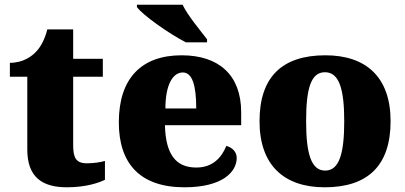

<svg xmlns="http://www.w3.org/2000/svg" viewBox="-20 -786 1722 816"><path d="M264 10C347 10 402 -10 426 -22V-102C405 -96 377 -92 350 -92C302 -92 291 -116 291 -170V-460H417V-536H291V-661H181C171 -620 153 -587 135 -568C116 -547 79 -519 22 -519V-460H96V-150C96 -32 161 10 264 10Z M770 -606H860V-619C831 -657 777 -721 756 -766H562V-756C587 -721 700 -642 770 -606ZM764 10C925 10 986 -55 986 -115C986 -141 967 -159 942 -166C920 -113 882 -74 814 -74C728 -74 684 -129 681 -254H1005V-309C1005 -468 909 -551 752 -551C582 -551 485 -454 485 -266C485 -91 575 10 764 10ZM814 -325H683C683 -425 714 -478 757 -478C797 -478 814 -424 814 -325Z M1360 10C1544 10 1640 -83 1640 -271C1640 -459 1535 -551 1363 -551C1179 -551 1083 -459 1083 -271C1083 -83 1188 10 1360 10ZM1362 -61C1302 -61 1281 -134 1281 -271C1281 -409 1301 -479 1361 -479C1421 -479 1443 -409 1443 -271C1443 -134 1422 -61 1362 -61Z"/></svg>

Font: Noto Serif Lao Black
Style: Regular
Weight: 900
Designer: Monotype Design Team
Foundry: Monotype Imaging Inc.
Version: Version 2.003